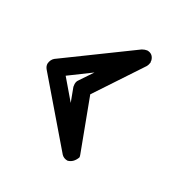

<svg xmlns="http://www.w3.org/2000/svg" viewBox="-97 -435 475 502"><g transform="rotate(30 140.5 -184.0)"><path d="M209 -361Q226 -361 231 -344Q231 -340 232 -338Q231 -330 228 -325L137 -187L193 -38Q195 -33 195 -30Q188 -11 172 -7Q161 -7 154 -14L6 -186Q0 -193 0 -201Q1 -213 9 -220L195 -356Q202 -360 209 -361ZM118 -242 57 -197 104 -142 89 -182Q88 -187 88 -190Q88 -198 92 -203Z"/></g></svg>

Font: Santa Chrismast Display
Style: Regular
Weight: 400
Designer: MUHAMMAD YONI
Version: Version 001.000